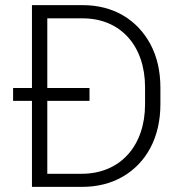

<svg xmlns="http://www.w3.org/2000/svg" viewBox="-20 -731 710 751"><path d="M299.3 0C360.4 0 413.6 -13.2 460 -40C552.2 -93.3 607.4 -192.9 607.4 -323.2V-387.7C607.4 -452.6 594.2 -509.8 568.4 -558.1C516.1 -655.3 422.4 -710.9 303.7 -710.9H105V-386.7H31.2V-336.4H105V0ZM165 -386.7V-659.2H303.7C450.2 -659.2 547.4 -553.2 547.4 -389.2V-323.2C547.4 -162.1 451.7 -51.3 299.3 -51.3H165V-336.4H330.1V-386.7Z"/></svg>

Font: Vazirmatn ExtraLight
Style: Regular
Weight: 200
Designer: Saber Rastikerdar
Foundry: Saber Rastikerdar
Version: Version 33.003